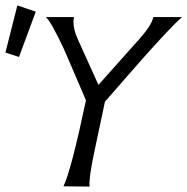

<svg xmlns="http://www.w3.org/2000/svg" viewBox="-20 -687 691 708"><path d="M44 -667 112 -644 50 -477 0 -493ZM545 -624H651Q610 -588 499 -463Q411 -363 367 -312Q341 -190 328 -128Q308 -35 310 1L214 0Q242 -57 297 -317Q292 -328 264.5 -393Q237 -458 214 -510Q167 -609 149 -624H253Q251 -614 251 -605Q251 -577 267 -542L343 -374L492 -541Q541 -596 545 -624Z"/></svg>

Font: GFS Neohellenic Rg
Style: Italic
Weight: 400
Italic angle: -12°
Designer: Takis Katsoulidis and George D. Matthiopoulos
Foundry: Takis Katsoulidis and George D. Matthiopoulos
Version: Version 1.0